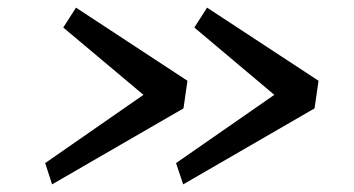

<svg xmlns="http://www.w3.org/2000/svg" viewBox="-20 -551 918 498"><path d="M795.9 -269.9 455.1 -72.8 436.6 -128 691.5 -305 484.1 -479.6 517.1 -531.2 806.2 -341.5ZM455.9 -269.9 115.1 -72.8 97.2 -128 352.1 -305 144.1 -479.6 177.1 -531.2 466.2 -341.5Z"/></svg>

Font: Merriweather Sans Variable Regular
Style: Italic
Weight: 300
Italic angle: -8°
Designer: Eben Sorkin
Foundry: Eben Sorkin
Version: Version 2.001